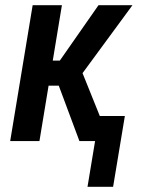

<svg xmlns="http://www.w3.org/2000/svg" viewBox="-20 -540 540 735"><path d="M315 175 344 0H284L205 -212H166L131 0H19L105 -520H217L182 -308H209L357 -520H487L296 -260L362 -96H458L413 175Z"/></svg>

Font: Iosevka Curly
Style: Bold Italic
Weight: 700
Italic angle: -9°
Monospace: yes
Designer: Belleve Invis
Foundry: Belleve Invis
Version: Version 22.1.2; ttfautohint (v1.8.4)